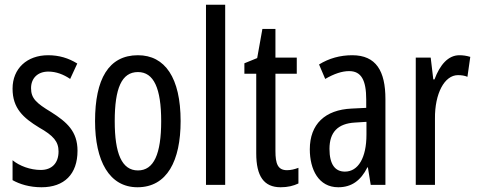

<svg xmlns="http://www.w3.org/2000/svg" viewBox="-20 -780 2013 810"><path d="M307 -144C307 -226 262 -265 196 -307C133 -345 111 -365 111 -408C111 -450 139 -478 184 -478C217 -478 248 -466 276 -447L306 -512C269 -535 229 -547 183 -547C94 -547 33 -491 33 -406C33 -323 78 -283 145 -242C205 -208 227 -183 227 -141C227 -92 199 -63 152 -63C108 -63 62 -80 33 -104V-20C63 -3 105 10 155 10C251 10 307 -45 307 -144Z M742 -269C742 -452 676 -547 562 -547C438 -547 381 -446 381 -269C381 -101 441 10 560 10C685 10 742 -102 742 -269ZM464 -269C464 -407 493 -476 562 -476C629 -476 660 -407 660 -269C660 -130 629 -61 562 -61C494 -61 464 -132 464 -269Z M930 0V-760H849V0Z M1191 -62C1152 -62 1142 -89 1142 -143V-469H1232V-537H1142V-658H1087L1065 -535L1011 -513V-469H1061V-133C1061 -37 1093 10 1164 10C1194 10 1218 4 1239 -6V-72C1223 -66 1207 -62 1191 -62Z M1466 -547C1415 -547 1368 -534 1326 -508L1352 -447C1390 -469 1423 -480 1453 -480C1504 -480 1525 -442 1525 -360V-325L1464 -322C1351 -317 1287 -256 1287 -150C1287 -65 1324 10 1407 10C1463 10 1502 -18 1530 -74H1532L1544 0H1606V-362C1606 -480 1567 -547 1466 -547ZM1478 -263 1526 -266V-212C1526 -114 1491 -56 1435 -56C1394 -56 1370 -86 1370 -152C1370 -222 1405 -259 1478 -263Z M1918 -547C1871 -547 1836 -507 1813 -445H1808L1797 -537H1734V0H1815V-280C1814 -385 1855 -463 1912 -463C1927 -463 1940 -461 1952 -456L1964 -540C1948 -545 1933 -547 1918 -547Z"/></svg>

Font: Noto Sans Lao Looped ExtraCondensed
Style: Regular
Weight: 400
Width: 2
Designer: Mark Frömberg, Ben Mitchell
Foundry: The Fontpad Ltd
Version: Version 1.003